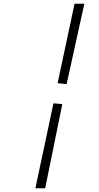

<svg xmlns="http://www.w3.org/2000/svg" viewBox="-20 -769 525 1020"><path d="M334 -322 286 -327 376 -749H428ZM168 231 264 -220 311 -216 220 231Z"/></svg>

Font: Carattere
Style: Regular
Weight: 400
Designer: Robert E. Leuschke
Foundry: Robert E. Leuschke
Version: Version 1.010; ttfautohint (v1.8.3)